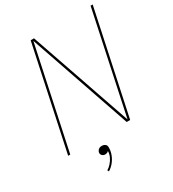

<svg xmlns="http://www.w3.org/2000/svg" viewBox="-222 -860 1076 1192"><g transform="rotate(-30 316.0 -264.0)"><path d="M46 0H31L188 -737.5H212L463.5 -10L462.5 -8.5L617.5 -737.5H632.5L475.5 0H450.5L200 -727L201 -728ZM235 108Q223.5 108 215 100.8Q206.5 93.5 206.5 82.5Q206.5 70.5 216 60.8Q225.5 51 242 51Q255.5 51 265.5 58Q275.5 65 275.5 81Q275.5 107.5 266 132.2Q256.5 157 240 177.2Q223.5 197.5 202 210.5L196.5 199.5Q210.5 192 225 176.2Q239.5 160.5 249.5 140Q259.5 119.5 259.5 97Q257.5 101 250.2 104.5Q243 108 235 108Z"/></g></svg>

Font: Epilogue Thin
Style: Italic
Weight: 250
Italic angle: -12°
Designer: Tyler Finck
Foundry: Etcetera Type Co
Version: Version 2.112